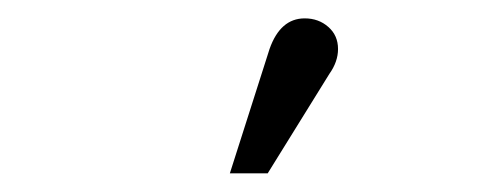

<svg xmlns="http://www.w3.org/2000/svg" viewBox="-20 -744 540 208"><path d="M270 -556.2H229L272 -690.9Q283.7 -724.1 310.1 -724.1Q325.2 -724.1 335.7 -714.8Q346.2 -705.6 346.2 -690.9Q346.2 -677.2 336.9 -664.1Z"/></svg>

Font: Margherita
Style: Regular
Weight: 400
Designer: James Puckett
Foundry: Dunwich Type Founders
Version: Version 1.008;hotconv 1.0.109;makeotfexe 2.5.65596